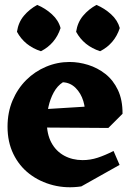

<svg xmlns="http://www.w3.org/2000/svg" viewBox="-20 -755 540 790"><path d="M314.5 12Q253.5 21 198.5 7Q143.5 -7 101.2 -39.5Q59 -72 35 -121.4Q11 -170.8 11 -233.5Q11 -292.5 31.6 -341.4Q52.2 -390.2 87.9 -425.8Q123.5 -461.2 169.8 -480.6Q216 -500 266.2 -500Q303.8 -500 342.4 -488.1Q381 -476.2 413.4 -450.9Q445.8 -425.5 465.1 -384.9Q484.5 -344.2 484.2 -286.8L328 -272.8Q333 -306.2 322.9 -339Q312.8 -371.8 291 -393.4Q269.2 -415 238.8 -416.5Q216 -402 201.2 -375Q186.5 -348 179.5 -316Q172.5 -284 172.5 -254.5Q172.5 -203 191.5 -167.9Q210.5 -132.8 244.1 -114.5Q277.8 -96.2 320 -96.2Q351.5 -96.2 381.6 -106Q411.8 -115.8 447.2 -133.8L472 -76.5ZM425.8 -228.5 127 -230.5 115 -302.8 400.5 -320.5 484.2 -286.8ZM392 -544.2Q324.8 -566 293.2 -624.2Q299 -663 321.8 -690.1Q344.5 -717.2 376.8 -734.8Q410.2 -720.8 437.2 -696.1Q464.2 -671.5 472.8 -639.5Q451.8 -575 392 -544.2ZM148.5 -544.2Q81.2 -566 49.8 -624.2Q55.5 -663 78.2 -690.1Q101 -717.2 133.2 -734.8Q166.8 -720.8 193.8 -696.1Q220.8 -671.5 229.2 -639.5Q208.2 -575 148.5 -544.2Z"/></svg>

Font: Eczar
Style: Regular
Weight: 400
Designer: Vaibhav Singh
Foundry: Rosetta Type Foundry
Version: Version 2.000